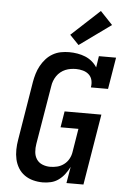

<svg xmlns="http://www.w3.org/2000/svg" viewBox="-64 -1038 728 1092"><g transform="rotate(5 300.0 -492.0)"><path d="M222 8Q194 8 167 1Q140 -6 118 -21.5Q96 -37 82 -60Q68 -83 62 -109.5Q56 -136 56.5 -165Q57 -194 62 -222L117 -557Q121 -580 128 -603.5Q135 -627 147 -649Q159 -671 176 -690Q193 -709 215 -721.5Q237 -734 261 -738.5Q285 -743 308 -743Q332 -743 355.5 -739Q379 -735 400 -726.5Q421 -718 438.5 -703.5Q456 -689 468 -670L478 -735H576L546 -554H448Q452 -575 447.5 -594.5Q443 -614 429 -627Q415 -640 395 -645.5Q375 -651 355 -651Q340 -651 324.5 -648.5Q309 -646 294.5 -640Q280 -634 267 -623.5Q254 -613 245 -599.5Q236 -586 230.5 -571.5Q225 -557 223 -542L167 -207Q163 -184 165 -160.5Q167 -137 179 -119Q191 -101 212 -92.5Q233 -84 256 -84Q277 -84 297 -89Q317 -94 334.5 -107Q352 -120 362.5 -139Q373 -158 376 -178L398 -313H296L311 -405H521L454 0H357L373 -94Q362 -72 347 -52Q332 -32 312 -17.5Q292 -3 268.5 2.5Q245 8 222 8ZM357 -788 305 -842 467 -992 537 -918Z"/></g></svg>

Font: Iosevka Curly Slab SmBdExObl
Style: Regular
Weight: 600
Width: 7
Italic angle: -9°
Monospace: yes
Designer: Belleve Invis
Foundry: Belleve Invis
Version: Version 11.1.0; ttfautohint (v1.8.3)